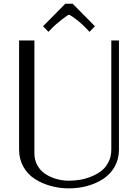

<svg xmlns="http://www.w3.org/2000/svg" viewBox="-20 -1011 748 1041"><path d="M374 -990.7 494.6 -868.7 465.3 -838.4 442.4 -862.3Q427.7 -877.9 407 -894.8Q386.2 -911.6 371.6 -921.4Q356.9 -931.2 354 -931.2Q349.1 -931.2 315.2 -904.8Q281.2 -878.4 265.6 -862.3L242.7 -838.4L213.4 -868.7L334 -990.7ZM625 -791.5V-200.2Q625 -148.4 601.8 -107.4Q578.6 -66.4 540 -41.3Q501.5 -16.1 453.6 -2.9Q405.8 10.3 354 10.3Q302.2 10.3 254.6 -2.9Q207 -16.1 168.2 -41.3Q129.4 -66.4 106.4 -107.4Q83.5 -148.4 83.5 -200.2V-791.5H166.5V-179.2Q166.5 -143.6 182.6 -114.5Q198.7 -85.4 225.6 -67.9Q252.4 -50.3 285.4 -40.8Q318.4 -31.2 354 -31.2Q383.3 -31.2 413.1 -36.1Q442.9 -41 474.1 -53.5Q505.4 -65.9 529.3 -84.2Q553.2 -102.5 568.4 -132.6Q583.5 -162.6 583.5 -200.2V-791.5Z"/></svg>

Font: Resagnicto
Style: Regular
Weight: 500
Version: Version 0.9991